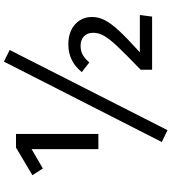

<svg xmlns="http://www.w3.org/2000/svg" viewBox="32 -822 868 972"><g transform="rotate(-90 466.0 -336.0)"><path d="M274 -272H197V-610L99 -553L65 -606L205 -689H274ZM699 -721 293 78 233 49 640 -750ZM866 -304Q866 -270 849.5 -238.5Q833 -207 796 -167Q759 -127 687 -62H876L868 0H599V-58Q683 -139 719 -177.5Q755 -216 770.5 -243Q786 -270 786 -298Q786 -328 768 -345Q750 -362 721 -362Q695 -362 676 -352Q657 -342 636 -318L587 -356Q642 -424 727 -424Q791 -424 828.5 -390Q866 -356 866 -304Z"/></g></svg>

Font: Fira Sans
Style: Regular
Weight: 400
Designer: bBox Type GmbH & Carrois Corporate GbR & Edenspiekermann AG
Foundry: bBox Type GmbH & Carrois Corporate GbR & Edenspiekermann AG
Version: Version 4.301